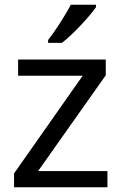

<svg xmlns="http://www.w3.org/2000/svg" viewBox="-20 -786 510 806"><path d="M383 -756V-766H277C254 -721 211 -655 182 -618V-606H240C287 -642 358 -719 383 -756ZM431 0V-68H140L424 -470V-536H56V-468H327L39 -58V0Z"/></svg>

Font: Noto Sans Bengali
Style: Regular
Weight: 400
Designer: Jelle Bosma - Monotype Design Team
Foundry: Monotype Imaging Inc.
Version: Version 2.003